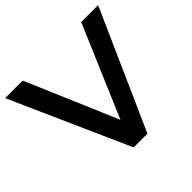

<svg xmlns="http://www.w3.org/2000/svg" viewBox="-178 -891 1076 1076"><g transform="rotate(-45 360.5 -352.5)"><path d="M306 0 -8 -705H131L384 -113H342L595 -705H729L415 0Z"/></g></svg>

Font: Mulish ExtraLight
Style: Bold
Weight: 700
Version: Version 3.603